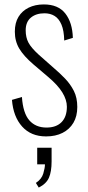

<svg xmlns="http://www.w3.org/2000/svg" viewBox="-20 -607 396 867"><path d="M188 9Q120 9 80 -35.5Q40 -80 34 -156L79 -169Q84 -96 112.5 -63.5Q141 -31 190 -31Q234 -31 258 -55.5Q282 -80 282 -125Q282 -156 261.5 -189.5Q241 -223 197 -260L130 -317Q87 -354 67 -387.5Q47 -421 47 -464Q47 -504 63.5 -531Q80 -558 109.5 -572.5Q139 -587 178 -587Q243 -587 275 -546Q307 -505 309 -436L270 -424Q269 -469 257.5 -496Q246 -523 226.5 -535Q207 -547 181 -547Q143 -547 119.5 -527.5Q96 -508 96 -470Q96 -438 108.5 -414.5Q121 -391 155 -360L224 -299Q250 -277 274 -252Q298 -227 313.5 -196.5Q329 -166 329 -124Q329 -82 311.5 -52.5Q294 -23 262.5 -7Q231 9 188 9ZM155 240 142 219Q168 202 175.5 176.5Q183 151 183 135H148V60H213V122Q213 168 201 195.5Q189 223 155 240Z"/></svg>

Font: Oswald ExtraLight
Style: Regular
Weight: 250
Designer: Vernon Adams
Foundry: Vernon Adams
Version: Version 4.103;gftools[0.9.33.dev8+g029e19f]